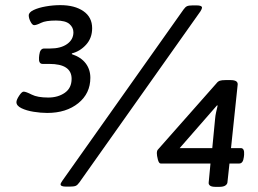

<svg xmlns="http://www.w3.org/2000/svg" viewBox="-20 -724 1005 748"><path d="M164 -284Q139 -284 111 -288.5Q83 -293 63.5 -302.5Q44 -312 44 -326Q44 -335 54.5 -351Q65 -367 72 -367Q81 -367 103.5 -355.5Q126 -344 168 -344Q206 -344 232.5 -362.5Q259 -381 259 -417Q259 -475 172 -475H146Q130 -475 132 -500L133 -510Q136 -535 152 -535H175Q217 -535 241.5 -552.5Q266 -570 266 -598Q266 -617 250.5 -630.5Q235 -644 198 -644Q158 -644 140 -635Q122 -626 113 -626Q106 -626 99 -639.5Q92 -653 92 -664Q92 -676 111 -685Q130 -694 158.5 -699Q187 -704 215 -704Q271 -704 305 -680.5Q339 -657 339 -614Q339 -576 315.5 -550Q292 -524 260 -516V-513Q296 -501 314 -477Q332 -453 332 -421Q332 -360 285 -322Q238 -284 164 -284ZM237 3Q216 3 216 -6Q216 -10 223 -20L695 -687Q702 -697 709 -700Q716 -703 731 -703H746Q767 -703 767 -694Q767 -690 761 -680L289 -13Q282 -3 275 0Q268 3 252 3ZM821 4Q804 4 798 -1Q792 -6 793 -13L800 -87H606Q599 -87 595 -102.5Q591 -118 591 -128Q591 -136 595 -141L823 -399Q829 -407 836.5 -409.5Q844 -412 859 -412H878Q907 -412 906 -395L880 -147H918Q933 -147 931 -121L930 -112Q927 -87 912 -87H874L866 -13Q865 -6 857.5 -1Q850 4 833 4ZM828 -313H825L680 -147H807L818 -261Q819 -274 822 -287Q825 -300 828 -313Z"/></svg>

Font: Asap Expanded Expanded SemiBold
Style: Italic
Weight: 600
Width: 7
Italic angle: -6°
Designer: Pablo Cosgaya
Foundry: Omnibus-Type
Version: Version 3.001; ttfautohint (v1.8.4.7-5d5b)